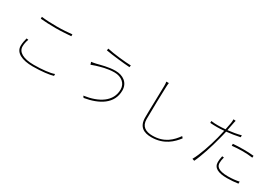

<svg xmlns="http://www.w3.org/2000/svg" viewBox="37 -1752 3926 2760"><g transform="rotate(30 2000.0 -371.5)"><path d="M252 -677V-646C328 -639 412 -635 508 -635C597 -635 692 -643 758 -647V-678C690 -671 602 -664 508 -664C413 -664 322 -668 252 -677ZM248 -294 217 -298C206 -255 196 -210 196 -164C196 -50 316 7 494 7C638 7 772 -10 828 -29L827 -60C765 -36 635 -21 494 -21C318 -21 224 -79 224 -169C224 -209 232 -251 248 -294Z M1755 -338C1755 -137 1572 -27 1334 6L1354 33C1594 -7 1784 -118 1784 -337C1784 -467 1684 -535 1558 -535C1445 -535 1330 -500 1263 -484C1235 -478 1210 -473 1188 -471L1201 -430C1221 -438 1240 -445 1273 -455C1340 -474 1437 -507 1558 -507C1670 -507 1755 -441 1755 -338ZM1308 -759 1302 -727C1413 -707 1599 -687 1704 -680L1709 -711C1619 -713 1412 -734 1308 -759Z M2309 -765H2267C2271 -746 2272 -723 2272 -697C2272 -573 2261 -329 2261 -167C2261 -11 2354 36 2478 36C2689 36 2806 -82 2878 -176L2856 -201C2785 -102 2682 8 2481 8C2369 8 2291 -36 2291 -155C2291 -329 2299 -579 2303 -697C2304 -723 2305 -741 2309 -765Z M3542 -469V-437C3602 -443 3663 -447 3719 -447C3776 -447 3832 -443 3884 -436L3886 -468C3836 -474 3775 -476 3715 -476C3652 -476 3591 -473 3542 -469ZM3529 -234 3499 -237C3490 -192 3486 -165 3486 -135C3486 -38 3568 1 3714 1C3780 1 3846 -5 3898 -13L3899 -47C3847 -35 3779 -28 3715 -28C3538 -28 3514 -87 3514 -137C3514 -167 3519 -197 3529 -234ZM3224 -591C3192 -591 3153 -592 3110 -598L3111 -567C3149 -564 3183 -563 3222 -563C3257 -563 3298 -565 3341 -569C3331 -523 3320 -476 3310 -437C3273 -295 3208 -98 3147 8L3183 20C3233 -80 3301 -289 3337 -433C3350 -479 3361 -526 3371 -572C3444 -579 3522 -591 3593 -607V-639C3527 -621 3449 -608 3376 -600L3398 -711C3401 -728 3407 -759 3412 -775L3374 -779C3375 -761 3373 -734 3370 -715C3367 -693 3358 -648 3347 -597C3302 -593 3259 -591 3224 -591Z"/></g></svg>

Font: Harano Aji Gothic K1 ExtraLight
Style: Regular
Weight: 250
Foundry: Masamichi Hosoda
Version: HaranoAjiGothicK1-ExtraLight version 20230610;ttx 4.39.4